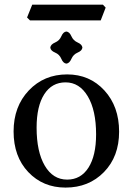

<svg xmlns="http://www.w3.org/2000/svg" viewBox="-20 -806 585 835"><path d="M272 -24.9Q331.5 -24.9 364.7 -76.9Q397.9 -128.9 397.9 -221.7Q397.9 -326.2 361.8 -387Q325.7 -447.8 265.1 -447.8Q205.6 -447.8 172.4 -396Q139.2 -344.2 139.2 -251Q139.2 -146 174.8 -85.4Q210.4 -24.9 272 -24.9ZM265.1 9.8Q167 9.8 103 -57.6Q39.1 -125 39.1 -234.4Q39.1 -342.8 105.2 -412.6Q171.4 -482.4 272 -482.4Q370.1 -482.4 434.1 -412.6Q498 -342.8 498 -233.4Q498 -125 432.1 -57.6Q366.2 9.8 265.1 9.8ZM268.6 -529.3Q254.9 -530.8 246.8 -550Q238.8 -569.3 219.5 -577.4Q200.2 -585.4 198.7 -599.1Q200.2 -612.8 219.5 -621.1Q238.8 -629.4 246.8 -648.4Q254.9 -667.5 268.6 -668.9Q282.2 -667.5 290.5 -648.4Q298.8 -629.4 317.9 -621.1Q336.9 -612.8 338.4 -599.1Q336.9 -585.4 317.9 -577.4Q298.8 -569.3 290.5 -550Q282.2 -530.8 268.6 -529.3ZM418 -717.3H110.4L97.7 -730L120.1 -785.6H427.7L439.5 -772.9Z"/></svg>

Font: Almanac
Style: Regular
Weight: 400
Designer: Eden's Almanac
Version: Version 3.501;March 28, 2021;FontCreator 13.0.0.2683 64-bit